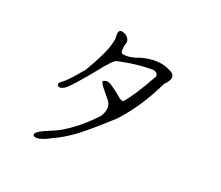

<svg xmlns="http://www.w3.org/2000/svg" viewBox="-119 -869 1239 1075"><g transform="rotate(20 500.0 -331.5)"><path d="M282 -2Q207 39 179 29Q177 28 175.5 27Q174 26 172 25Q159 8 214 -18Q220 -20 229 -24.5Q238 -29 251 -34Q267 -41 277.5 -45.5Q288 -50 294 -53Q345 -81 394 -120.5Q443 -160 489 -210Q517 -255 502 -290Q495 -305 456 -350Q431 -380 429 -394Q454 -413 488 -387Q499 -379 505.5 -374.5Q512 -370 514 -368Q520 -365 546 -342Q563 -328 576 -328Q624 -381 693 -505V-506L695 -508V-509L696 -510V-511L697 -512Q709 -525 696 -541Q686 -550 673 -551Q585 -551 496 -533Q476 -530 464 -526Q445 -522 385 -445Q355 -408 343 -394Q338 -388 330 -379Q322 -370 312 -358Q269 -307 246 -290Q219 -272 205 -284Q192 -296 217 -314Q218 -315 218.5 -315Q219 -315 220 -316Q243 -332 292 -390Q300 -400 306.5 -407.5Q313 -415 318 -420Q391 -543 409 -609Q411 -618 413 -626.5Q415 -635 416 -642Q416 -644 416 -646Q416 -648 415 -652Q413 -693 432 -694Q470 -688 481 -658Q485 -643 478 -630Q478 -626 475 -615Q471 -587 478 -577Q518 -564 587 -591Q679 -615 744 -588Q752 -585 756 -582Q798 -567 785 -533Q781 -525 775 -516Q769 -507 759 -499Q681 -336 576 -224Q512 -166 465.5 -126.5Q419 -87 390 -66Q362 -46 335 -30Q308 -14 282 -2Z"/></g></svg>

Font: New Tegomin
Style: Regular
Weight: 400
Designer: Kyosuke Nagai
Version: Version 1.000